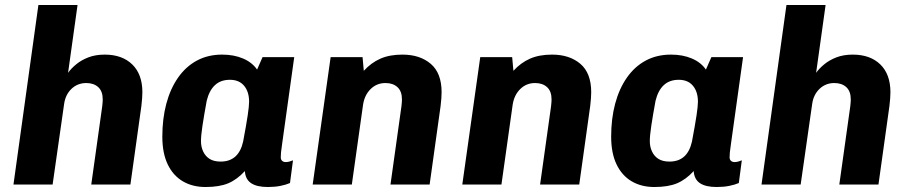

<svg xmlns="http://www.w3.org/2000/svg" viewBox="-20 -740 3640 770"><path d="M34 0 134 -720H291L253 -448Q265 -465 285.5 -482Q306 -499 334.5 -510Q363 -521 400 -521Q470 -521 510.5 -481.5Q551 -442 551 -370Q551 -360 550 -346Q549 -332 547 -315L503 0H346L390 -314Q391 -323 391.5 -330Q392 -337 392 -341Q392 -374 374 -390.5Q356 -407 326 -407Q291 -407 266.5 -383.5Q242 -360 237 -322L191 0Z M804 10Q752 10 713 -13Q674 -36 652.5 -81Q631 -126 631 -192Q631 -264 647 -324Q663 -384 694 -428.5Q725 -473 769.5 -497Q814 -521 871 -521Q918 -521 954.5 -505.5Q991 -490 1011 -461L1033 -511H1160L1112 -167Q1108 -141 1107 -129Q1106 -117 1106 -109Q1106 -100 1111.5 -95Q1117 -90 1126 -90Q1133 -90 1140.5 -92Q1148 -94 1155 -97L1143 -6Q1127 1 1104.5 5.5Q1082 10 1054 10Q1010 10 987 -5.5Q964 -21 962 -54Q931 -20 895.5 -5Q860 10 804 10ZM865 -92Q901 -92 923.5 -112Q946 -132 955 -172Q968 -241 973.5 -278Q979 -315 979 -332Q979 -372 959 -396Q939 -420 902 -420Q865 -420 842 -398.5Q819 -377 809 -336Q798 -276 792 -236Q786 -196 786 -174Q786 -151 795 -132Q804 -113 821 -102.5Q838 -92 865 -92Z M1234 0 1306 -511H1434L1439 -456Q1468 -488 1505 -504.5Q1542 -521 1594 -521Q1664 -521 1707.5 -484Q1751 -447 1751 -370Q1751 -360 1750 -346Q1749 -332 1747 -315L1703 0H1546L1590 -314Q1591 -323 1591.5 -330Q1592 -337 1592 -341Q1592 -374 1574 -390.5Q1556 -407 1526 -407Q1491 -407 1466.5 -383Q1442 -359 1436 -320L1391 0Z M1834 0 1906 -511H2034L2039 -456Q2068 -488 2105 -504.5Q2142 -521 2194 -521Q2264 -521 2307.5 -484Q2351 -447 2351 -370Q2351 -360 2350 -346Q2349 -332 2347 -315L2303 0H2146L2190 -314Q2191 -323 2191.5 -330Q2192 -337 2192 -341Q2192 -374 2174 -390.5Q2156 -407 2126 -407Q2091 -407 2066.5 -383Q2042 -359 2036 -320L1991 0Z M2604 10Q2552 10 2513 -13Q2474 -36 2452.5 -81Q2431 -126 2431 -192Q2431 -264 2447 -324Q2463 -384 2494 -428.5Q2525 -473 2569.5 -497Q2614 -521 2671 -521Q2718 -521 2754.5 -505.5Q2791 -490 2811 -461L2833 -511H2960L2912 -167Q2908 -141 2907 -129Q2906 -117 2906 -109Q2906 -100 2911.5 -95Q2917 -90 2926 -90Q2933 -90 2940.5 -92Q2948 -94 2955 -97L2943 -6Q2927 1 2904.5 5.5Q2882 10 2854 10Q2810 10 2787 -5.5Q2764 -21 2762 -54Q2731 -20 2695.5 -5Q2660 10 2604 10ZM2665 -92Q2701 -92 2723.5 -112Q2746 -132 2755 -172Q2768 -241 2773.5 -278Q2779 -315 2779 -332Q2779 -372 2759 -396Q2739 -420 2702 -420Q2665 -420 2642 -398.5Q2619 -377 2609 -336Q2598 -276 2592 -236Q2586 -196 2586 -174Q2586 -151 2595 -132Q2604 -113 2621 -102.5Q2638 -92 2665 -92Z M3034 0 3134 -720H3291L3253 -448Q3265 -465 3285.5 -482Q3306 -499 3334.5 -510Q3363 -521 3400 -521Q3470 -521 3510.5 -481.5Q3551 -442 3551 -370Q3551 -360 3550 -346Q3549 -332 3547 -315L3503 0H3346L3390 -314Q3391 -323 3391.5 -330Q3392 -337 3392 -341Q3392 -374 3374 -390.5Q3356 -407 3326 -407Q3291 -407 3266.5 -383.5Q3242 -360 3237 -322L3191 0Z"/></svg>

Font: Chivo Mono
Style: Bold Italic
Weight: 700
Italic angle: -8.05°
Monospace: yes
Version: Version 1.008